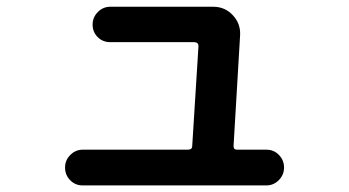

<svg xmlns="http://www.w3.org/2000/svg" viewBox="-20 -568 1040 572"><path d="M226.6 -15.6Q204.1 -15.6 189 -31.2Q173.8 -46.9 173.8 -68.8Q173.8 -90.8 189.5 -106.4Q205.1 -122.1 226.6 -122.1H540Q552.7 -122.1 552.7 -133.8Q555.7 -185.5 571.3 -430.7Q571.3 -441.4 559.6 -442.4H308.6Q286.1 -442.4 271 -457.5Q255.9 -472.7 255.9 -494.6Q255.9 -516.6 271.5 -532.2Q287.1 -547.9 308.6 -547.9H615.2Q650.4 -547.9 673.8 -522.5Q697.3 -497.1 695.3 -462.9L675.8 -132.8Q675.8 -122.1 685.5 -122.1H773.4Q795.9 -122.1 811 -106.4Q826.2 -90.8 826.2 -68.8Q826.2 -46.9 810.5 -31.2Q794.9 -15.6 773.4 -15.6Z"/></svg>

Font: Rounded-X Mgen+ 2m bold
Style: Bold
Weight: 700
Designer: [Source Han Sans]
Ryoko NISHIZUKA  (kana & ideographs); Paul D. Hunt (Latin, Greek & Cyrillic); Wenlong ZHANG  (bopomofo
Version: Version 1.059.20150602